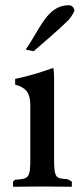

<svg xmlns="http://www.w3.org/2000/svg" viewBox="-20 -715 317 735"><path d="M109 -519C152 -557 197 -594 239 -635C248 -644 259 -659 265 -674C264 -685 256 -695 243 -695C160 -695 133 -602 78 -525ZM255 0V-20C249 -24 243 -26 239 -29C194 -32 187 -32 187 -108V-423C187 -435 186 -446 184 -455C152 -444 109 -428 38 -413V-391C75.8 -381 96 -362.3 96 -314V-107C96 -35 91 -30 38 -27L30 -20V0C64 0 96 -1 130 -1H157C190 -1 222 0 255 0Z"/></svg>

Font: Sibila
Style: Regular
Weight: 400
Designer: Stefan Peev
Foundry: Context Ltd
Version: Version 1.000